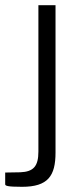

<svg xmlns="http://www.w3.org/2000/svg" viewBox="-65 -550 319 740"><path d="M149 38V-530H83V34C83 91 64 112 13 114L-45 115V160C-45 166 -38 170 20 170C120 170 149 128 149 38Z"/></svg>

Font: 18Franklin Light
Style: Regular
Weight: 300
Designer: Pablo Impallari, Rodrigo Fuenzalida (Modified by Dan O. Williams)
Version: Version 0.025;PS 000.025;hotconv 1.0.88;makeotf.lib2.5.64775